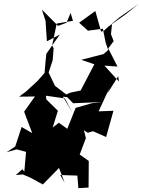

<svg xmlns="http://www.w3.org/2000/svg" viewBox="-20 -907 739 995"><path d="M62 0 98 -3 138 14 202 49 297 -48 298 -63 341 -119 267 -114 339 -232 285 -271 253 -246 280 -333 220 -392 218 -411 316 -397 355 -324 306 -406 345 -401 265 -462 232 -531 253 -595 258 -658 250 -671 274 -785 358 -799 346 -840 325 -790 322 -788 281 -773 197 -857 216 -799 223 -693 290 -728 220 -628 215 -577 211 -529 174 -487 114 -432 79 -406 161 -407 105 -328 147 -217 92 -249 59 -148 14 -118 66 -133 115 -120 106 -17 96 -30ZM292 0 381 3 386 68 439 65 440 -73 393 -106 425 -191 415 -232 435 -219 462 -227 530 -197 568 -333 491 -330 547 -451 536 -422 593 -512 596 -485 521 -567 589 -562 541 -656 569 -694 555 -730 561 -785 599 -817 699 -887 630 -832 540 -768 519 -748 504 -743 474 -850 390 -789 436 -748 513 -758 528 -684 541 -648 517 -627 401 -597 469 -574 398 -438 345 -427 317 -415 359 -372 509 -378 456 -372 372 -348 313 -200 268 -156 239 -102 218 -46 260 -103 315 39Z"/></svg>

Font: Hussar Lance
Style: Italic
Weight: 700
Foundry: Cannot Into Space Fonts, PlusOne Fonts
Version: Version 2.27